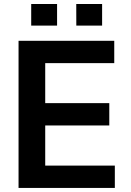

<svg xmlns="http://www.w3.org/2000/svg" viewBox="-20 -929 648 949"><path d="M134.2 -909.1V-802.6H262.1V-909.1ZM356.9 -909.1 357.2 -802.6H484.7V-909.1ZM71.7 0H547.6V-110.4H203.5V-308.9H520.2V-419.4H203.5V-616.8H544.7V-727.3H71.7Z"/></svg>

Font: RA Gorm Semi Bold
Style: Regular
Weight: 600
Designer: Rasmus Andersson
Foundry: rsms
Version: Version 3.000;hotconv 1.0.109;makeotfexe 2.5.65596